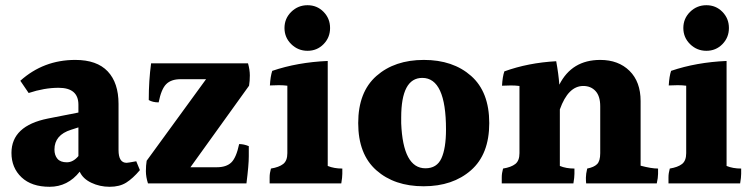

<svg xmlns="http://www.w3.org/2000/svg" viewBox="-20 -749 2902 737"><path d="M189 -175Q189 -153 200.5 -139.5Q212 -126 236.5 -126Q261 -126 281 -150V-260L253 -251Q189 -231 189 -175ZM286 -90Q240 -32 170.5 -32Q101 -32 62.5 -68.5Q24 -105 24 -162Q24 -266 164 -294L281 -317V-347Q281 -412 205 -412Q150 -412 90 -392L58 -439Q147 -519 269 -519Q352 -519 393.5 -475Q435 -431 435 -350V-173Q435 -124 466 -124Q471 -124 503 -130L517 -96Q490 -64 464.5 -48Q439 -32 401 -32Q363 -32 330.5 -47.5Q298 -63 286 -90Z M932 -506Q939 -481 939 -459.5Q939 -438 936 -420L711 -107H812Q849 -107 868 -125.5Q887 -144 898 -196Q916 -196 935 -188Q935 -182 935 -149Q935 -116 926 -45H548Q540 -70 540 -92Q540 -114 543 -132L771 -445H673Q637 -445 618 -426Q599 -407 589 -356Q566 -356 551 -365Q551 -440 560 -506Z M1247 -641.5Q1247 -605 1222 -579.5Q1197 -554 1160.5 -554Q1124 -554 1098 -579.5Q1072 -605 1072 -641.5Q1072 -678 1098 -703.5Q1124 -729 1160.5 -729Q1197 -729 1222 -703.5Q1247 -678 1247 -641.5ZM1294 -102Q1294 -96 1294 -82Q1294 -68 1290 -45H1015Q1015 -53 1015 -68.5Q1015 -84 1020 -102Q1051 -107 1067 -119.5Q1083 -132 1083 -161V-420Q1068 -422 1050.5 -422Q1033 -422 1016 -421Q1018 -456 1025 -477Q1122 -510 1238 -515V-112Q1262 -102 1294 -102Z M1692 -252Q1692 -450 1601 -450Q1520 -450 1520 -298Q1520 -287 1520 -276Q1527 -103 1613 -103Q1657 -103 1674.5 -141.5Q1692 -180 1692 -252ZM1607 -519Q1719 -519 1788.5 -457.5Q1858 -396 1858 -276.5Q1858 -157 1788 -95.5Q1718 -34 1606 -34Q1494 -34 1424.5 -95.5Q1355 -157 1355 -276.5Q1355 -396 1425 -457.5Q1495 -519 1607 -519Z M2439 -361V-113Q2480 -102 2506 -102Q2506 -96 2506 -81.5Q2506 -67 2501 -45H2230Q2229 -53 2229 -67Q2229 -81 2234 -102Q2260 -107 2272 -119Q2284 -131 2284 -161V-341Q2284 -380 2266 -399.5Q2248 -419 2219 -419Q2161 -419 2129 -329V-112Q2153 -102 2185 -102Q2185 -96 2185 -82Q2185 -68 2181 -45H1906Q1906 -53 1906 -68.5Q1906 -84 1911 -102Q1942 -107 1958 -119.5Q1974 -132 1974 -161V-419Q1959 -421 1941.5 -421Q1924 -421 1907 -420Q1909 -455 1916 -475Q2007 -508 2115 -514Q2124 -465 2127 -424Q2175 -519 2284 -519Q2354 -519 2396.5 -477Q2439 -435 2439 -361Z M2778 -641.5Q2778 -605 2753 -579.5Q2728 -554 2691.5 -554Q2655 -554 2629 -579.5Q2603 -605 2603 -641.5Q2603 -678 2629 -703.5Q2655 -729 2691.5 -729Q2728 -729 2753 -703.5Q2778 -678 2778 -641.5ZM2825 -102Q2825 -96 2825 -82Q2825 -68 2821 -45H2546Q2546 -53 2546 -68.5Q2546 -84 2551 -102Q2582 -107 2598 -119.5Q2614 -132 2614 -161V-420Q2599 -422 2581.5 -422Q2564 -422 2547 -421Q2549 -456 2556 -477Q2653 -510 2769 -515V-112Q2793 -102 2825 -102Z"/></svg>

Font: Halant
Style: Bold
Weight: 700
Designer: Hitesh Malaviya (Devanagari), Satya Rajpurohit (Latin)
Foundry: Indian Type Foundry
Version: Version 1.101;PS 1.0;hotconv 1.0.78;makeotf.lib2.5.61930; tt